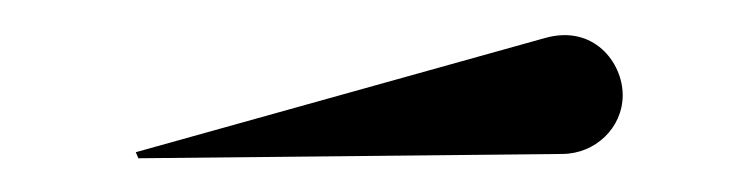

<svg xmlns="http://www.w3.org/2000/svg" viewBox="-20 -810 434 111"><path d="M305 -721C324 -721 340 -736 340 -755C340 -774 323 -796 295 -788L58.5 -722L60 -718.5Z"/></svg>

Font: Bodoni* 48pt
Style: Regular
Weight: 400
Version: Version 2.3